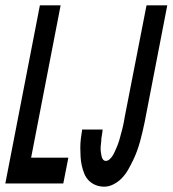

<svg xmlns="http://www.w3.org/2000/svg" viewBox="-46 -690 649 722"><path d="M-26 0 104 -670H182L71 -97H211L192 0ZM346 12Q329 12 314 6Q299 0 288 -11Q277 -22 271 -37Q265 -52 261.5 -67.5Q258 -83 257 -100.5Q256 -118 256 -134.5Q256 -151 258 -168.5Q260 -186 263 -203H340Q339 -197 338.5 -190.5Q338 -184 336.5 -177.5Q335 -171 335 -164.5Q335 -158 334 -151.5Q333 -145 332.5 -138.5Q332 -132 332.5 -125.5Q333 -119 334 -113Q335 -107 336.5 -100.5Q338 -94 342 -89.5Q346 -85 352 -85Q359 -85 365.5 -90.5Q372 -96 376.5 -103Q381 -110 384.5 -117.5Q388 -125 391 -132Q394 -139 397 -146.5Q400 -154 402 -161Q404 -168 406 -175.5Q408 -183 410 -190.5Q412 -198 414 -205.5Q416 -213 417.5 -220.5Q419 -228 420.5 -235.5Q422 -243 423 -250L505 -670H583L498 -231Q494 -213 490 -195Q486 -177 481 -159Q476 -141 469.5 -123Q463 -105 454.5 -87.5Q446 -70 436.5 -53Q427 -36 413.5 -21.5Q400 -7 382 2.5Q364 12 346 12Z"/></svg>

Font: Lode Term
Style: Bold Italic
Weight: 700
Italic angle: -11°
Monospace: yes
Designer: Belleve Invis
Foundry: Belleve Invis
Version: Version 29.2.0